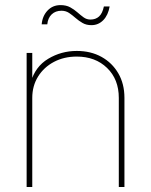

<svg xmlns="http://www.w3.org/2000/svg" viewBox="-20 -747 603 767"><path d="M108.9 -356V0H86.4V-535.6H108.9V-418.5H103Q120.6 -481 172.6 -512.2Q224.6 -543.5 286.6 -543.5Q342.8 -543.5 385.5 -519.8Q428.2 -496.1 452.6 -454.1Q477.1 -412.1 477.1 -356V0H454.6V-356Q454.6 -430.2 407.7 -475.6Q360.8 -521 286.6 -521Q235.8 -521 195.6 -499.8Q155.3 -478.5 132.1 -441.2Q108.9 -403.8 108.9 -356ZM345.2 -646.5Q324.7 -646.5 309.6 -655.3Q294.4 -664.1 281.7 -675.3Q269 -686.5 255.9 -695.3Q242.7 -704.1 225.6 -704.1Q201.7 -704.1 186.5 -689.7Q171.4 -675.3 168.9 -649.9H146.5Q149.4 -683.1 169.9 -704.8Q190.4 -726.6 221.7 -726.6Q244.6 -726.6 260.5 -717.8Q276.4 -709 289.1 -697.8Q301.8 -686.5 314 -677.7Q326.2 -668.9 341.3 -668.9Q362.3 -668.9 375.7 -681.2Q389.2 -693.4 395 -721.2H418Q412.1 -686.5 392.6 -666.5Q373 -646.5 345.2 -646.5Z"/></svg>

Font: Inter 20pt Thin
Style: Regular
Weight: 250
Version: Version 4.001;git-66647c0bb